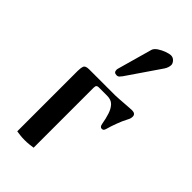

<svg xmlns="http://www.w3.org/2000/svg" viewBox="-245 -862 937 937"><g transform="rotate(45 223.5 -394.0)"><path d="M204 -555Q204 -560 206 -566L256 -744Q260 -757 276.5 -768Q293 -779 312.5 -786Q332 -793 342 -793Q357 -793 367 -782Q377 -771 377 -760Q377 -753 374 -743.5Q371 -734 365 -725L248 -554Q243 -547 237.5 -541.5Q232 -536 223 -536Q204 -536 204 -555ZM74 0V-417Q74 -437 78.5 -449.5Q83 -462 108 -462H287Q298 -462 316.5 -463.5Q335 -465 351 -466Q363 -467 379.5 -468Q396 -469 397 -469Q422 -469 422 -449Q422 -436 415 -424Q402 -400 390.5 -369Q379 -338 374 -319Q371 -307 367 -303.5Q363 -300 357 -300Q344 -300 341 -320Q336 -350 327.5 -376Q319 -402 304 -417.5Q289 -433 262 -433H201Q196 -433 191.5 -429.5Q187 -426 187 -414V0Q174 2 160 3.5Q146 5 130 5Q114 5 100.5 3.5Q87 2 74 0Z"/></g></svg>

Font: Monomakh
Style: Regular
Weight: 400
Version: Version 1.200; ttfautohint (v1.8.4.7-5d5b)